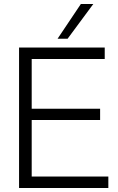

<svg xmlns="http://www.w3.org/2000/svg" viewBox="-20 -937 586 957"><path d="M75 0V-700H502V-643H138V-395H479V-339H138V-57H520V0ZM267 -744 383 -917H445L317 -744Z"/></svg>

Font: Georama Light
Style: Regular
Weight: 300
Designer: Jean-Baptiste Levee
Foundry: Production Type
Version: Version 1.000